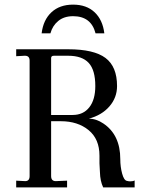

<svg xmlns="http://www.w3.org/2000/svg" viewBox="-20 -810 621 830"><path d="M50 0V-29L89 -27Q108 -27 108 -49V-548Q108 -570 86 -569L50 -567V-597H275Q386 -597 436 -559.5Q486 -522 486 -438Q486 -388 453 -350Q420 -312 364 -297Q396 -297 427 -276Q500 -227 500 -122Q500 -89 508 -59.5Q516 -30 529 -28Q537 -26 543 -26Q555 -26 562 -30V0H426Q413 -27 412 -66Q410 -100 410 -104V-137Q410 -209 363 -247.5Q316 -286 243 -286H201V-49Q201 -27 221 -27L270 -29V0ZM201 -313H294Q340 -313 366 -346Q392 -379 392 -438Q392 -507 363.5 -538Q335 -569 275 -569H213Q201 -569 201 -559ZM160 -666Q167 -724 202.5 -757Q238 -790 296 -790Q354 -790 389 -757Q424 -724 431 -666H393Q374 -740 296 -740Q257 -740 232 -719.5Q207 -699 198 -666Z"/></svg>

Font: UnnaRegular
Style: Regular
Weight: 400
Designer: Jorge de Buen Unna
Foundry: Omnibus-Type
Version: Version 2.008;hotconv 1.0.109;makeotfexe 2.5.65596